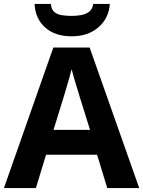

<svg xmlns="http://www.w3.org/2000/svg" viewBox="-20 -959 730 979"><path d="M526.9 0 475.1 -169.9H214.8L163.1 0H0L252 -716.8H437L689.9 0ZM439 -296.9 387.2 -462.9Q382.3 -479.5 374.3 -505.6Q366.2 -531.7 358.2 -558.8Q350.1 -585.9 345.2 -606Q340.3 -585.9 331.8 -556.4Q323.2 -526.9 315.4 -500.5Q307.6 -474.1 304.2 -462.9L252.9 -296.9ZM540 -939Q535.2 -866.2 482.2 -820.1Q429.2 -773.9 346.2 -773.9Q260.3 -773.9 210.2 -818.8Q160.2 -863.8 156.2 -939H239.3Q241.7 -911.1 256.6 -898.2Q271.5 -885.3 295.2 -881.6Q318.8 -877.9 347.2 -877.9Q370.6 -877.9 394.5 -882.3Q418.5 -886.7 435.3 -899.9Q452.1 -913.1 455.1 -939Z"/></svg>

Font: Open Sans
Style: Bold
Weight: 700
Designer: Monotype Design Team
Foundry: Monotype Imaging Inc.
Version: Version 3.000; ttfautohint (v1.8.4)